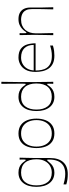

<svg xmlns="http://www.w3.org/2000/svg" viewBox="856 -1636 987 2738"><g transform="rotate(-90 1349.0 -266.5)"><path d="M235 207Q199 207 163 202.5Q127 198 89 186V146Q119 155 146 160.5Q173 166 196 168.5Q219 171 238 171Q313 171 358 141.5Q403 112 423 61.5Q443 11 443 -53Q443 -73 442 -80Q441 -87 436 -87Q431 -87 426 -82.5Q421 -78 409 -62Q398 -48 379 -29.5Q360 -11 330 2.5Q300 16 257 16Q163 16 108.5 -52Q54 -120 54 -240Q54 -360 108.5 -428Q163 -496 257 -496Q303 -496 333.5 -483Q364 -470 383 -451.5Q402 -433 412 -418Q423 -402 427 -397.5Q431 -393 436 -393Q441 -393 442.5 -400.5Q444 -408 444 -430Q444 -439 443.5 -452.5Q443 -466 442 -480H470Q469 -435 467.5 -382Q466 -329 465.5 -279Q465 -229 465 -192Q465 -162 465 -143Q465 -124 465 -103.5Q465 -83 465 -47Q465 76 406.5 141.5Q348 207 235 207ZM257 -21Q310 -21 353 -46Q396 -71 421.5 -119.5Q447 -168 447 -240Q447 -348 398 -403.5Q349 -459 257 -459Q168 -459 121.5 -400.5Q75 -342 75 -240Q75 -138 121.5 -79.5Q168 -21 257 -21Z M815 16Q744 16 697.5 -17Q651 -50 629 -108Q607 -166 607 -240Q607 -314 629 -372Q651 -430 697.5 -463Q744 -496 815 -496Q887 -496 934 -463Q981 -430 1004 -372Q1027 -314 1027 -240Q1027 -166 1004 -108Q981 -50 934 -17Q887 16 815 16ZM815 -21Q878 -21 920.5 -50Q963 -79 984.5 -128.5Q1006 -178 1006 -240Q1006 -302 984.5 -351.5Q963 -401 920.5 -430Q878 -459 815 -459Q752 -459 710.5 -430Q669 -401 648.5 -351.5Q628 -302 628 -240Q628 -178 648.5 -128.5Q669 -79 710.5 -50Q752 -21 815 -21Z M1338 16Q1244 16 1189.5 -52Q1135 -120 1135 -240Q1135 -360 1189.5 -428Q1244 -496 1338 -496Q1384 -496 1415 -483Q1446 -470 1465 -451.5Q1484 -433 1494 -418Q1505 -402 1509 -397.5Q1513 -393 1518 -393Q1523 -393 1524 -400Q1525 -407 1525 -427Q1525 -462 1525 -510Q1525 -558 1524.5 -607Q1524 -656 1523.5 -692.5Q1523 -729 1523 -740H1552Q1551 -687 1550.5 -644Q1550 -601 1549.5 -564Q1549 -527 1548.5 -495Q1548 -463 1548 -433Q1548 -403 1548 -373Q1548 -343 1548 -312.5Q1548 -282 1548.5 -249Q1549 -216 1549.5 -178.5Q1550 -141 1550.5 -97Q1551 -53 1552 0H1523Q1524 -14 1524.5 -28Q1525 -42 1525 -53Q1525 -73 1524 -80Q1523 -87 1518 -87Q1513 -87 1509 -82.5Q1505 -78 1494 -62Q1484 -47 1465 -28.5Q1446 -10 1415 3Q1384 16 1338 16ZM1338 -21Q1428 -21 1478 -76.5Q1528 -132 1528 -240Q1528 -348 1478 -403.5Q1428 -459 1338 -459Q1249 -459 1202.5 -400.5Q1156 -342 1156 -240Q1156 -138 1202.5 -79.5Q1249 -21 1338 -21Z M1926 16Q1857 16 1812 -6Q1767 -28 1741 -66Q1715 -104 1704 -152Q1693 -200 1693 -252Q1693 -339 1723 -392.5Q1753 -446 1800 -471Q1847 -496 1897 -496Q1978 -496 2022 -463Q2066 -430 2083.5 -375Q2101 -320 2101 -252H1713Q1713 -207 1721.5 -165Q1730 -123 1753 -90.5Q1776 -58 1817 -39Q1858 -20 1922 -20Q1962 -20 1996.5 -26.5Q2031 -33 2069 -45V-5Q2026 8 1992 12Q1958 16 1926 16ZM2078 -279Q2078 -363 2032 -411Q1986 -459 1897 -459Q1849 -459 1808.5 -437.5Q1768 -416 1743 -375.5Q1718 -335 1714 -279Z M2217 0Q2219 -78 2219.5 -121.5Q2220 -165 2220.5 -189Q2221 -213 2221 -229.5Q2221 -246 2221 -270Q2221 -293 2221 -308.5Q2221 -324 2220.5 -342.5Q2220 -361 2219.5 -393Q2219 -425 2218 -480H2246Q2245 -464 2245 -451.5Q2245 -439 2245 -430Q2245 -400 2246 -391.5Q2247 -383 2252 -383Q2257 -383 2261.5 -387.5Q2266 -392 2276 -408Q2286 -423 2307 -443.5Q2328 -464 2362.5 -480Q2397 -496 2447 -496Q2503 -496 2539.5 -474.5Q2576 -453 2593.5 -415.5Q2611 -378 2611 -330Q2611 -286 2611 -256Q2611 -226 2611 -202Q2611 -178 2611.5 -152Q2612 -126 2613 -90.5Q2614 -55 2615 0H2585Q2586 -55 2587 -90.5Q2588 -126 2588.5 -151Q2589 -176 2589 -197Q2589 -218 2589 -243Q2589 -268 2589 -305Q2589 -352 2576 -382Q2563 -412 2541 -428.5Q2519 -445 2492.5 -452Q2466 -459 2438 -459Q2391 -459 2354.5 -443.5Q2318 -428 2293 -400Q2268 -372 2255.5 -333.5Q2243 -295 2243 -249Q2243 -224 2243 -207Q2243 -190 2243.5 -168Q2244 -146 2245 -107.5Q2246 -69 2247 0Z"/></g></svg>

Font: Ojuju ExtraLight
Style: Regular
Weight: 200
Designer: Chisaokwu Joboson, Mirko Velimirovic
Foundry: Udi Foundry
Version: Version 1.000